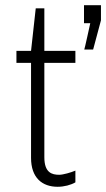

<svg xmlns="http://www.w3.org/2000/svg" viewBox="-20 -706 407 736"><path d="M303 -516H337L367 -628V-686H302V-617H326C326 -617 304 -516 303 -516ZM269 -7V-52C253 -45 222 -36 207 -36C179 -36 150 -44 150 -103V-465H269V-511H150V-674H117L99 -511H43V-465H99V-101C99 -24 142 10 201 10C226 10 252 3 269 -7Z"/></svg>

Font: ChivoLight
Style: Regular
Weight: 300
Designer: Hector Gatti
Foundry: Omnibus-Type
Version: Version 1.004;PS 001.004;hotconv 1.0.88;makeotf.lib2.5.64775